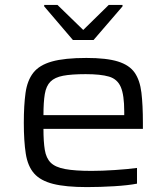

<svg xmlns="http://www.w3.org/2000/svg" viewBox="-20 -754 679 782"><path d="M334 8Q248 8 196.5 -5Q145 -18 119 -47.5Q93 -77 85 -128Q77 -179 77 -254Q77 -325 84 -375.5Q91 -426 115.5 -457.5Q140 -489 191.5 -503.5Q243 -518 332 -518Q414 -518 460.5 -503.5Q507 -489 528.5 -458Q550 -427 556 -376.5Q562 -326 562 -254V-229H157Q157 -177 162.5 -143.5Q168 -110 186.5 -91.5Q205 -73 245 -65.5Q285 -58 353 -58Q395 -58 448 -61.5Q501 -65 538 -70V-6Q502 1 445 4.5Q388 8 334 8ZM157 -285H486V-300Q486 -367 472 -399.5Q458 -432 424 -442Q390 -452 329 -452Q271 -452 237 -445.5Q203 -439 185.5 -421.5Q168 -404 162.5 -371Q157 -338 157 -285ZM277 -591 160 -728V-734H214L319 -632L423 -734H479V-728L361 -591Z"/></svg>

Font: Saira Expanded
Style: Regular
Weight: 400
Width: 7
Designer: Hector Gatti with collaboration of the Omnibus-Type team
Foundry: Omnibus-Type
Version: Version 1.100; ttfautohint (v1.8.3)